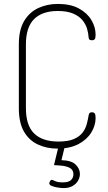

<svg xmlns="http://www.w3.org/2000/svg" viewBox="-20 -751 552 978"><path d="M272 6Q219 6 174 -14.5Q129 -35 102.5 -80Q76 -125 76 -200V-525Q76 -600 103.5 -645Q131 -690 176 -710.5Q221 -731 275 -731Q339 -731 381.5 -708Q424 -685 445.5 -649Q467 -613 467 -574Q467 -557 462.5 -551.5Q458 -546 449 -546Q436 -546 433.5 -552.5Q431 -559 431 -564Q430 -582 423.5 -604.5Q417 -627 400.5 -647.5Q384 -668 353.5 -681.5Q323 -695 274 -695Q195 -695 153.5 -653.5Q112 -612 112 -525V-200Q112 -112 154 -71Q196 -30 278 -30Q328 -30 357 -43Q386 -56 401 -76Q416 -96 422 -119Q428 -142 431 -161Q432 -168 435 -173.5Q438 -179 449 -179Q458 -179 462.5 -173Q467 -167 467 -150Q467 -112 445 -76Q423 -40 379.5 -17Q336 6 272 6ZM305 207Q293 207 275.5 204.5Q258 202 244.5 196.5Q231 191 231 183Q231 180 233 175.5Q235 171 237.5 168Q240 165 243 165Q248 165 261 171.5Q274 178 299 178Q331 178 342.5 165.5Q354 153 354 137Q354 114 335 104Q316 94 284 92L255 90L279 -9H311L293 65Q344 66 365.5 87.5Q387 109 387 135Q387 153 377.5 169.5Q368 186 349.5 196.5Q331 207 305 207Z"/></svg>

Font: Dosis ExtraLight
Style: Regular
Weight: 250
Designer: EdgarTolentino, PabloImpallari, IginoMarini
Foundry: EdgarTolentino, PabloImpallari, IginoMarini
Version: Version 3.001; ttfautohint (v1.8.2)